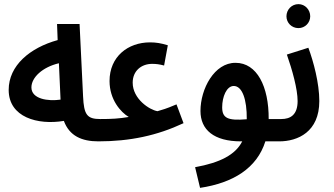

<svg xmlns="http://www.w3.org/2000/svg" viewBox="-20 -679 1617 929"><path d="M456 5C498 5 519 -18 519 -51C519 -80 501 -103 465 -103C401 -103 386 -124 382 -212L365 -563H256L259 -485C125 -448 22 -362 22 -244C22 -111 163 -73 289 -94C316 -21 376 5 456 5ZM132 -256C132 -304 185 -354 265 -373L273 -197C212 -188 132 -200 132 -256Z M455 5C609 5 740 -23 868 -83L834 -174C775 -149 773 -151 742 -141C704 -147 622 -200 622 -279C622 -336 664 -370 716 -370C736 -370 751 -368 774 -362L792 -460C759 -470 735 -474 706 -474C599 -474 510 -405 510 -287C510 -197 564 -136 603 -113C555 -105 522 -103 465 -103Z M948 230C1108 206 1223 135 1264 5H1332C1372 5 1395 -13 1395 -51C1395 -83 1374 -103 1341 -103H1280C1281 -261 1223 -375 1120 -375C1017 -376 950 -249 950 -142C950 -51 1015 5 1146 5H1152C1119 70 1045 108 924 130ZM1055 -160C1055 -210 1076 -263 1111 -263C1152 -263 1175 -198 1174 -102C1081 -94 1055 -108 1055 -160Z M1424 -543C1456 -543 1481 -569 1481 -600C1481 -632 1456 -659 1424 -659C1391 -659 1366 -632 1366 -600C1366 -569 1391 -543 1424 -543ZM1331 5C1421 5 1525 -41 1525 -190C1525 -276 1497 -381 1472 -448L1368 -415C1394 -341 1420 -248 1420 -190C1420 -123 1385 -103 1341 -103Z"/></svg>

Font: Noto Sans Arabic UI XCn SmBd
Style: Regular
Weight: 600
Width: 2
Designer: Monotype Design Team, Nadine Chahine and Nizar Qandah
Foundry: Monotype Imaging Inc.
Version: Version 2.010